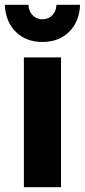

<svg xmlns="http://www.w3.org/2000/svg" viewBox="-25 -776 352 796"><path d="M-5 -756H93Q94 -729 110.5 -712.5Q127 -696 151 -696Q175 -696 191.5 -712.5Q208 -729 209 -756H307Q304 -686 261.5 -644Q219 -602 151 -602Q83 -602 40.5 -644Q-2 -686 -5 -756ZM74 0V-538H228V0Z"/></svg>

Font: Trueno
Style: SBd
Weight: 600
Designer: Julieta Ulanovsky
Foundry: Julieta Ulanovsky
Version: Version 3.001b